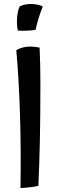

<svg xmlns="http://www.w3.org/2000/svg" viewBox="-20 -916 298 965"><path d="M183 -496Q183 -330 180.5 -214Q178 -98 173 18Q158 22 132.5 25Q107 28 83 29Q86 -167 80.5 -341.5Q75 -516 62 -664Q77 -673 95 -677.5Q113 -682 132 -682Q142 -682 151.5 -681Q161 -680 179 -677Q181 -636 182 -593Q183 -550 183 -496ZM138 -896Q157 -895 171 -892Q185 -889 195 -883Q184 -857 174 -824.5Q164 -792 159 -766Q141 -763 118 -762Q95 -761 70 -762Q67 -774 66 -785Q65 -796 65 -807Q65 -828 68.5 -849Q72 -870 79 -884Q92 -890 105.5 -893Q119 -896 138 -896Z"/></svg>

Font: Atma Medium
Style: Regular
Weight: 500
Designer: Gregori Vincens, Jeremie Hornus, Riccardo Olocco, Yoann Minet.
Foundry: black foundry
Version: Version 1.101;PS 1.100;hotconv 1.0.86;makeotf.lib2.5.63406